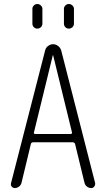

<svg xmlns="http://www.w3.org/2000/svg" viewBox="-20 -955 540 975"><path d="M152.3 -282.2Q151.4 -279.3 153.3 -276.9Q155.3 -274.4 158.2 -274.4H339.8Q342.8 -274.4 344.2 -276.9Q345.7 -279.3 345.7 -282.2L250 -673.8Q250 -674.8 249 -674.8Q248 -674.8 248 -673.8ZM55.7 0Q45.9 0 39.6 -7.3Q33.2 -14.6 36.1 -25.4L209 -698.2Q211.9 -711.9 223.6 -721.2Q235.4 -730.5 249.5 -730.5Q263.7 -730.5 275.4 -721.2Q287.1 -711.9 291 -698.2L462.9 -26.4Q464.8 -16.6 459 -8.3Q453.1 0 443.4 0Q431.6 0 421.9 -7.3Q412.1 -14.6 409.2 -26.4L361.3 -223.6Q359.4 -231.4 349.6 -232.4H148.4Q138.7 -232.4 136.7 -223.6L88.9 -25.4Q85.9 -14.6 76.2 -7.3Q66.4 0 55.7 0ZM304.7 -910.2Q304.7 -919.9 312 -927.2Q319.3 -934.6 329.6 -934.6Q339.8 -934.6 347.7 -927.2Q355.5 -919.9 355.5 -910.2V-835Q355.5 -824.2 347.7 -816.9Q339.8 -809.6 329.6 -809.6Q319.3 -809.6 312 -816.9Q304.7 -824.2 304.7 -835ZM144.5 -910.2Q144.5 -919.9 151.9 -927.2Q159.2 -934.6 169.4 -934.6Q179.7 -934.6 187.5 -927.2Q195.3 -919.9 195.3 -910.2V-835Q195.3 -824.2 187.5 -816.9Q179.7 -809.6 169.4 -809.6Q159.2 -809.6 151.9 -816.9Q144.5 -824.2 144.5 -835Z"/></svg>

Font: Rounded Mgen+ 1mn light
Style: Regular
Weight: 200
Designer: [Source Han Sans]
Ryoko NISHIZUKA  (kana & ideographs); Paul D. Hunt (Latin, Greek & Cyrillic); Wenlong ZHANG  (bopomofo
Version: Version 1.059.20150602